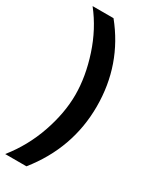

<svg xmlns="http://www.w3.org/2000/svg" viewBox="-246 -760 804 1009"><g transform="rotate(30 156.0 -255.5)"><path d="M-7 -707H120Q276 -514 276 -261Q276 -8 113 196H-16Q64 96 106 -25.5Q148 -147 148 -257.5Q148 -368 108 -490Q68 -612 -7 -707Z"/></g></svg>

Font: Hind Kochi SemiBold
Style: Regular
Weight: 600
Designer: Dhruvi Tolia
Foundry: Indian Type Foundry
Version: Version 0.702;PS 1.0;hotconv 1.0.81;makeotf.lib2.5.63406